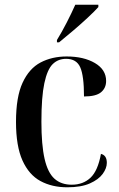

<svg xmlns="http://www.w3.org/2000/svg" viewBox="-20 -786 507 816"><path d="M266 10Q201 10 152 -16.5Q103 -43 75.5 -104Q48 -165 48 -268Q48 -374 76 -434.5Q104 -495 152.5 -520.5Q201 -546 263 -546Q336 -546 383.5 -518Q431 -490 431 -442Q431 -412 409.5 -394Q388 -376 337 -376Q337 -464 321 -500Q305 -536 261 -536Q227 -536 204 -513.5Q181 -491 168.5 -432.5Q156 -374 156 -269Q156 -170 169.5 -111Q183 -52 211.5 -26.5Q240 -1 285 -1Q333 -1 364.5 -30.5Q396 -60 409 -132Q434 -126 434 -94Q434 -71 416.5 -47Q399 -23 362 -6.5Q325 10 266 10ZM222 -616Q243 -650 264 -691Q285 -732 300 -766H398V-756Q383 -739 353.5 -711.5Q324 -684 290.5 -655.5Q257 -627 231 -606H222Z"/></svg>

Font: Noto Serif Display SemiCondensed Medium
Style: Regular
Weight: 500
Width: 4
Designer: Monotype Design Team
Foundry: Monotype Imaging Inc.
Version: Version 2.009